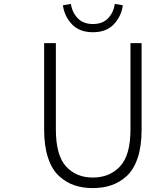

<svg xmlns="http://www.w3.org/2000/svg" viewBox="-20 -950 745 983"><path d="M206 -285V-729H266V-288Q266 -155 318 -98Q370 -41 455 -41Q541 -41 594.5 -98Q648 -155 648 -288V-729H705V-285Q705 -202 685 -142Q665 -82 629 -49Q593 -16 550 -1.5Q507 13 455 13Q403 13 360.5 -1.5Q318 -16 282 -49Q246 -82 226 -142Q206 -202 206 -285ZM456 -785Q387 -785 348.5 -825.5Q310 -866 302 -923L343 -930Q350 -885 378.5 -856Q407 -827 456 -827Q505 -827 533 -856Q561 -885 568 -930L609 -923Q601 -866 562.5 -825.5Q524 -785 456 -785Z"/></svg>

Font: NotoSansHansLight
Style: Regular
Weight: 300
Designer: Ryoko NISHIZUKA  (kana & ideographs); Paul D. Hunt (Latin, Greek & Cyrillic); Wenlong ZHANG  (bopomofo); Sandoll Communi
Foundry: Adobe Systems Incorporated
Version: Version 1.00;December 8, 2021;FontCreator 13.0.0.2675 64-bit